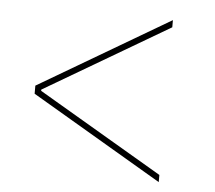

<svg xmlns="http://www.w3.org/2000/svg" viewBox="-43 -597 686 614"><g transform="rotate(5 300.0 -290.0)"><path d="M488 -30 68 -277V-303L488 -550V-527L88 -292V-288L488 -53Z"/></g></svg>

Font: M PLUS Code Latin Expanded Thin
Style: Regular
Weight: 250
Width: 7
Designer: Coji Morishita
Foundry: UNDERFOREST DESIGN
Version: Version 1.002; ttfautohint (v1.8.3)